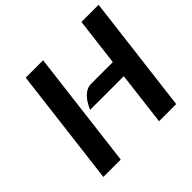

<svg xmlns="http://www.w3.org/2000/svg" viewBox="-172 -921 1116 1116"><g transform="rotate(-45 385.5 -363.5)"><path d="M541 0 581 -330H304Q313 -352 328.5 -376Q344 -400 366 -416.5Q388 -433 417 -433H594L630 -727H771L682 0ZM83 0 172 -727H315L226 0Z"/></g></svg>

Font: Expletus Sans
Style: Bold Italic
Weight: 700
Italic angle: -7°
Version: Version 7.500